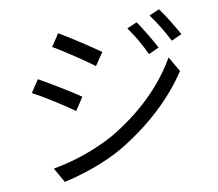

<svg xmlns="http://www.w3.org/2000/svg" viewBox="-88 -898 1175 1036"><g transform="rotate(-10 500.0 -379.5)"><path d="M716 -746Q736 -717 763 -672.5Q790 -628 809 -591L752 -565Q713 -650 661 -722ZM847 -794Q868 -766 895.5 -721.5Q923 -677 943 -641L886 -615Q843 -699 791 -770ZM289 -761Q337 -733 403.5 -689.5Q470 -646 506 -620L459 -551Q420 -581 355.5 -623.5Q291 -666 244 -694ZM139 -46Q313 -76 474 -162Q727 -311 853 -529L901 -446Q763 -238 516 -89Q438 -44 347.5 -12Q257 20 185 35ZM138 -536Q186 -509 253.5 -468Q321 -427 358 -401L312 -331Q271 -360 206.5 -401Q142 -442 93 -468Z"/></g></svg>

Font: Noto Sans CJK KR Regular (TTF)
Style: Regular
Weight: 400
Designer: Ryoko NISHIZUKA 西塚涼子 (kana & ideographs); Paul D. Hunt (Latin, Greek & Cyrillic); Wenlong ZHANG 张文龙 (bopomofo); Sandoll 
Foundry: Adobe Systems Incorporated
Version: Version 1.004;PS 1.004;hotconv 1.0.82;makeotf.lib2.5.63406